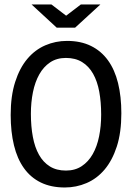

<svg xmlns="http://www.w3.org/2000/svg" viewBox="-20 -830 590 859"><path d="M522.9 -323.2Q522.9 -237.3 502.7 -174.8Q482.4 -112.3 448 -71.5Q413.6 -30.8 367.4 -11Q321.3 8.8 270 8.8Q208.5 8.8 162.8 -13.4Q117.2 -35.6 87.2 -77.6Q57.1 -119.6 42.5 -179.9Q27.8 -240.2 27.8 -315.9Q27.8 -400.9 47.9 -463.4Q67.9 -525.9 102.3 -566.7Q136.7 -607.4 182.6 -627.2Q228.5 -647 279.8 -647Q341.3 -647 387 -624.5Q432.6 -602.1 462.9 -560.3Q493.2 -518.6 508.1 -458.5Q522.9 -398.4 522.9 -323.2ZM432.6 -316.9Q432.6 -373 424.1 -419.7Q415.5 -466.3 396.5 -500Q377.4 -533.7 347.4 -552.2Q317.4 -570.8 274.9 -570.8Q233.9 -570.8 204.3 -551Q174.8 -531.2 155.8 -497.3Q136.7 -463.4 127.4 -417.7Q118.2 -372.1 118.2 -320.8Q118.2 -264.2 127 -217.5Q135.7 -170.9 154.5 -137.5Q173.3 -104 203.1 -85.4Q232.9 -66.9 274.9 -66.9Q315.9 -66.9 345.7 -86.7Q375.5 -106.4 394.8 -140.4Q414.1 -174.3 423.3 -219.7Q432.6 -265.1 432.6 -316.9ZM121.1 -810.1H210L275.9 -759.8L341.8 -810.1H429.2L315.9 -706.1H233.9ZM0 -638.2Z"/></svg>

Font: Code New Roman
Style: Regular
Weight: 400
Monospace: yes
Designer: Sam Radian
Foundry: Code New Roman
Version: Version 2.00 November 29, 2014